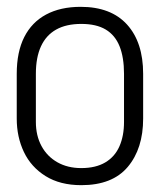

<svg xmlns="http://www.w3.org/2000/svg" viewBox="-20 -532 470 562"><path d="M399 -185V-316Q399 -408 352 -460Q305 -512 216 -512Q157 -512 115 -489.5Q73 -467 51 -423.5Q29 -380 29 -316V-185Q29 -131 50 -87Q71 -43 113.5 -16.5Q156 10 218 10Q309 10 354 -43.5Q399 -97 399 -185ZM343 -316V-175Q343 -134 329.5 -103.5Q316 -73 288 -56.5Q260 -40 218 -40Q178 -40 148 -57Q118 -74 101.5 -104.5Q85 -135 85 -175V-316Q85 -364 100 -396.5Q115 -429 144.5 -445.5Q174 -462 218 -462Q262 -462 289.5 -445.5Q317 -429 330 -396.5Q343 -364 343 -316Z"/></svg>

Font: Advent Pro
Style: Regular
Weight: 400
Designer: VivaRado, Andreas Kalpakidis
Foundry: VivaRado, Andreas Kalpakidis
Version: Version 3.000